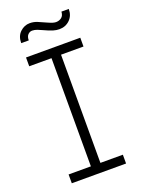

<svg xmlns="http://www.w3.org/2000/svg" viewBox="-160 -933 739 1004"><g transform="rotate(-20 209.0 -431.0)"><path d="M59 0V-49H183V-651H59V-700H361V-651H236V-49H361V0ZM274 -779Q258 -779 239.5 -784.5Q221 -790 189 -805Q179 -810 164.5 -815.5Q150 -821 137 -821Q123 -821 113 -810.5Q103 -800 103 -779H61Q61 -818 84.5 -840Q108 -862 138 -862Q161 -862 181.5 -853Q202 -844 220 -836Q242 -826 252.5 -823Q263 -820 270 -820Q288 -820 301 -830Q314 -840 315 -862H356Q356 -825 332.5 -802Q309 -779 274 -779Z"/></g></svg>

Font: Readex Pro ExtraLight
Style: Regular
Weight: 200
Designer: Bonnie Shaver-Troup, Thomas Jockin
Foundry: Lexend
Version: Version 1.203; ttfautohint (v1.8.3)